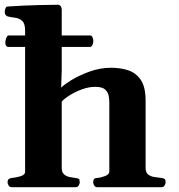

<svg xmlns="http://www.w3.org/2000/svg" viewBox="-44 -776 744 796"><path d="M-10.3 -581.5Q-16.1 -582 -19 -587.2Q-22 -592.3 -22 -598.1Q-22 -607.4 -18.6 -617.2Q-15.1 -627 -10.3 -628.9H331.1Q336.9 -628.4 339.8 -620.8Q342.8 -613.3 342.8 -607.4Q342.8 -586.4 331.1 -581.5ZM3.9 0Q-4.4 0 -8.5 -7.3Q-12.7 -14.6 -12.7 -20Q-12.7 -36.1 3.4 -38.1Q21.5 -39.6 40.8 -45.2Q60.1 -50.8 60.1 -64.5V-648.9Q60.1 -679.2 47.4 -689.9Q34.7 -700.7 17.6 -702.6Q0.5 -704.6 -12.7 -708Q-17.6 -710.4 -21 -714.4Q-24.4 -718.3 -24.4 -727.5Q-24.4 -733.4 -21.5 -741Q-18.6 -748.5 -12.7 -749Q57.1 -753.4 112.3 -754.9Q167.5 -756.3 197.3 -756.3Q201.2 -756.3 206.1 -752.2Q210.9 -748 211.9 -736.3V-484.4L209.5 -412.6Q219.7 -423.8 251.2 -443.4Q282.7 -462.9 326.7 -479Q370.6 -495.1 417.5 -495.1Q454.1 -495.1 486.6 -484.9Q519 -474.6 539.3 -445.3Q559.6 -416 559.6 -359.4V-80.6Q559.6 -59.6 571.3 -51.5Q583 -43.5 598.6 -41.7Q614.3 -40 626.5 -38.1Q634.8 -37.1 638.7 -33.9Q642.6 -30.8 642.6 -20Q642.6 -14.6 638.4 -7.3Q634.3 0 626 0H358.9Q350.6 0 346.4 -7.3Q342.3 -14.6 342.3 -20Q342.3 -27.8 345 -32.5Q347.7 -37.1 357.4 -38.1Q373 -39.1 391.1 -45.9Q409.2 -52.7 409.2 -64.5V-352.1Q409.2 -362.8 406.7 -377.7Q404.3 -392.6 392.3 -404.3Q380.4 -416 351.1 -416Q324.7 -416 296.9 -406Q269 -396 246.3 -381.8Q223.6 -367.7 211.9 -355V-80.6Q211.9 -62 221.2 -53.5Q230.5 -44.9 243.9 -42.2Q257.3 -39.6 269 -38.1Q279.3 -37.1 283 -34.2Q286.6 -31.2 286.6 -20Q286.6 -14.6 282.5 -7.3Q278.3 0 270 0Z"/></svg>

Font: Gelasio
Style: Bold
Weight: 700
Designer: Eben Sorkin
Foundry: Eben Sorkin
Version: Version 1.008